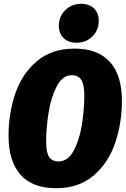

<svg xmlns="http://www.w3.org/2000/svg" viewBox="-20 -971 664 1011"><path d="M622 -441Q622 -322 586 -217Q550 -112 472 -46Q394 20 275 20Q152 20 88.5 -50.5Q25 -121 25 -256Q25 -375 61 -479.5Q97 -584 175 -649.5Q253 -715 372 -715Q495 -715 558.5 -645Q622 -575 622 -441ZM223 -224Q223 -169 238.5 -145Q254 -121 288 -121Q338 -121 368.5 -178.5Q399 -236 411.5 -316Q424 -396 424 -470Q424 -526 408 -550.5Q392 -575 358 -575Q309 -575 278.5 -516Q248 -457 235.5 -376Q223 -295 223 -224ZM290 -835Q290 -885 324 -918Q358 -951 407 -951Q450 -951 475 -926.5Q500 -902 500 -862Q500 -812 466.5 -779Q433 -746 383 -746Q340 -746 315 -770.5Q290 -795 290 -835Z"/></svg>

Font: Fira Sans Condensed Black
Style: Italic
Weight: 900
Width: 3
Italic angle: -8°
Designer: Carrois Corporate & Edenspiekermann AG
Foundry: Carrois Corporate GbR & Edenspiekermann AG
Version: Version 4.203